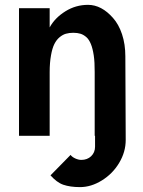

<svg xmlns="http://www.w3.org/2000/svg" viewBox="-20 -558 587 789"><path d="M187.5 162.6C204.6 181.6 221.7 194.8 240.2 201.2C258.8 207.5 281.7 210.9 308.6 210.9C339.4 210.9 369.1 201.7 398.4 183.6C427.7 165.5 451.7 141.6 469.7 111.3C487.8 81.1 496.6 49.8 496.6 17.1L495.1 -326.2C495.1 -359.4 490.7 -389.6 481.4 -417.5C472.2 -445.3 459.5 -467.3 444.3 -484.4C429.2 -501.5 413.1 -515.1 395.5 -524.4C377.9 -533.7 359.9 -538.1 341.8 -538.1C308.1 -538.1 277.3 -529.3 249 -511.7C220.7 -494.1 198.7 -472.2 184.1 -445.3V-524.4H58.1V0H184.1V-261.7C184.1 -287.6 186 -310.5 189.5 -330.1C192.9 -349.6 197.3 -364.7 203.1 -376.5C209 -388.2 215.8 -397.5 224.6 -404.8C233.4 -412.1 242.2 -417 251 -419.4C259.8 -421.9 270 -423.3 281.2 -423.3C292.5 -423.3 302.2 -421.9 310.5 -419.4C318.8 -417 327.1 -412.1 335 -405.3C342.8 -398.4 348.6 -388.7 353.5 -377C358.4 -365.2 362.3 -349.6 365.2 -330.6C368.2 -311.5 369.1 -288.6 369.1 -262.2V0H370.6V44.9C370.6 60.5 365.2 73.7 354.5 84C343.8 94.2 330.1 99.1 314 99.1C305.7 99.1 296.9 96.7 288.6 92.8C280.3 88.9 273.9 84 270 78.6Z"/></svg>

Font: Tuffy
Style: Bold
Weight: 700
Designer: Thatcher Ulrich, Karoly Barta, Michael Everson
Version: Version 001.270